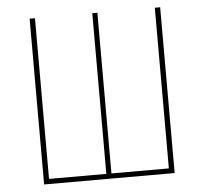

<svg xmlns="http://www.w3.org/2000/svg" viewBox="-50 -734 837 787"><g transform="rotate(-5 368.5 -341.0)"><path d="M637.2 -682.1V0H100.1V-682.1H122.1V-21H357.9V-682.1H378.9V-21H615.2V-682.1Z"/></g></svg>

Font: Fira Sans Compressed Thin
Style: Regular
Weight: 100
Width: 1
Designer: Carrois Corporate & Edenspiekermann AG
Foundry: Carrois Corporate GbR & Edenspiekermann AG
Version: Version 4.203;PS 004.203;hotconv 1.0.88;makeotf.lib2.5.64775